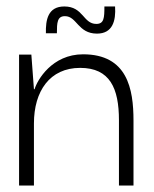

<svg xmlns="http://www.w3.org/2000/svg" viewBox="-20 -574 476 594"><path d="M85 0V-192C85 -292 134 -364 228 -364C320 -364 348 -301 348 -202V0H393V-201C393 -299 374 -406 237 -406C141 -406 95 -326 87 -298H85L77 -405H39V0ZM280 -470C328 -470 339 -509 336 -554H303C303 -519 302 -500 278 -500C237 -500 238 -554 179 -554C128 -554 121 -512 122 -471H156C156 -504 157 -524 181 -524C218 -524 221 -470 280 -470Z"/></svg>

Font: OSH Darker Grotesque
Style: Regular
Weight: 400
Designer: Gabriel Lam
Foundry: TypeRant
Version: Version 1.000;Glyphs 3.1.1 (3148)